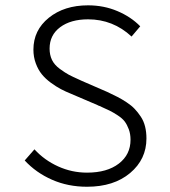

<svg xmlns="http://www.w3.org/2000/svg" viewBox="-20 -692 640 724"><path d="M308.1 12.2Q236.3 12.2 176.3 -14.2Q116.2 -40.5 73.2 -86.9L109.9 -128.9Q147.5 -87.9 199.2 -64.5Q251 -41 308.1 -41Q383.8 -41 428 -75Q472.2 -108.9 472.2 -165Q472.2 -187 465.6 -204.6Q459 -222.2 450.2 -233.9Q441.4 -245.6 423.8 -257.1Q406.2 -268.6 392.8 -275.1Q379.4 -281.7 355 -292.5Q353.5 -293 352.8 -293.2Q352.1 -293.5 351.1 -293.9Q350.1 -294.4 349.1 -294.9Q348.1 -295.4 347.2 -295.9L249 -337.9Q227.1 -346.7 209.5 -356Q191.9 -365.2 171.6 -380.1Q151.4 -395 137.7 -411.9Q124 -428.7 115 -452.9Q106 -477.1 106 -504.9Q106 -578.1 164.1 -625Q222.2 -671.9 312 -671.9Q371.6 -671.9 422.9 -650.1Q474.1 -628.4 508.8 -592.8L476.1 -554.2Q406.2 -619.1 312 -619.1Q246.6 -619.1 206.8 -589.4Q167 -559.6 167 -508.8Q167 -484.9 176 -466.1Q185.1 -447.3 205.8 -432.1Q226.6 -417 239.5 -410.2Q252.4 -403.3 280.8 -390.6Q285.6 -388.2 288.1 -387.2L384.8 -345.2Q407.7 -334.5 423.3 -326.4Q439 -318.4 457.5 -306.2Q476.1 -293.9 488 -281.2Q500 -268.6 511 -252Q522 -235.4 527.1 -214.8Q532.2 -194.3 532.2 -169.9Q532.2 -91.3 470.7 -39.6Q409.2 12.2 308.1 12.2Z"/></svg>

Font: Office Code Pro D Light
Style: Regular
Weight: 300
Designer: Nathan Rutzky & Paul D. Hunt
Foundry: Adobe Systems Incorporated
Version: Version 1.004;PS 001.004;hotconv 1.0.70;makeotf.lib2.5.58329